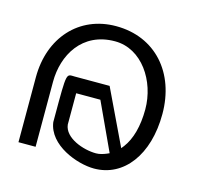

<svg xmlns="http://www.w3.org/2000/svg" viewBox="-81 -594 707 682"><g transform="rotate(15 272.5 -253.5)"><path d="M37 -20H100V-259C100 -357 155 -455 276 -455C375 -455 442 -353 442 -249C442 -187 428 -137 403 -104L395 -94L298 -297H170C138 -297 138 -310 138 -142V-121C149 -39 258 1 320 1C429 1 505 -98 505 -249C505 -400 411 -508 266 -508C130 -508 37 -405 37 -259ZM190 -126V-241H279L360 -66L351 -62C339 -57 326 -53 313 -53C266 -53 195 -78 190 -126Z"/></g></svg>

Font: Charger Sport
Style: ExLitNrw
Weight: 200
Designer: Jasper
Foundry: Cannot Into Space Fonts
Version: Version 1.1